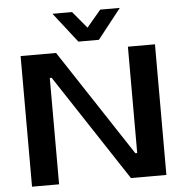

<svg xmlns="http://www.w3.org/2000/svg" viewBox="-60 -967 979 1025"><g transform="rotate(-5 430.0 -455.0)"><path d="M790 -700V0H600L225 -570H215V0H70V-700H260L635 -130H645V-700ZM384 -750 259 -910H364L439 -820L515 -910H620L494 -750Z"/></g></svg>

Font: Prosto One
Style: Regular
Weight: 400
Designer: Pavel Emelyanov and Jovanny lemonad
Foundry: Pavel Emelyanov and Jovanny Lemonad
Version: Version 1.001